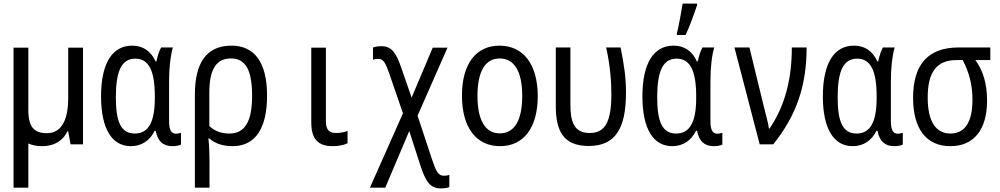

<svg xmlns="http://www.w3.org/2000/svg" viewBox="-20 -800 5540 1064"><path d="M213 10C276 10 327 -16 353 -72H358L371 0H440V-536H358V-257C358 -132 319 -62 240 -62C171 -62 137 -94 137 -190V-536H55V240H137V-5C158 5 184 10 213 10Z M705 10C764 10 810 -20 837 -75H843C854 -16 885 10 936 10C956 10 975 6 983 1V-64C974 -61 963 -59 955 -59C929 -59 917 -80 917 -129V-349C917 -427 925 -494 938 -537H873C862 -518 852 -487 847 -460H842C815 -518 772 -547 712 -547C604 -547 540 -452 540 -266C540 -85 601 10 705 10ZM727 -60C648 -60 622 -129 622 -261C622 -407 654 -475 730 -475C805 -475 838 -407 838 -267V-256C838 -126 804 -60 727 -60Z M1060 -276V240H1141V98C1141 59 1140 13 1135 -33H1140C1170 -6 1212 10 1269 10C1400 10 1460 -96 1460 -270C1460 -456 1389 -547 1263 -547C1122 -547 1060 -449 1060 -276ZM1251 -60C1206 -60 1168 -74 1140 -102V-286C1140 -416 1178 -476 1260 -476C1342 -476 1377 -410 1377 -270C1377 -129 1339 -60 1251 -60Z M1824 10C1855 10 1886 4 1906 -6V-75C1896 -69 1867 -63 1844 -63C1803 -63 1786 -81 1786 -129V-536H1705V-121C1705 -31 1741 10 1824 10Z M2422 244C2442 244 2457 242 2470 237V169C2461 172 2451 174 2440 174C2409 174 2397 151 2374 83L2294 -159L2460 -536H2378L2261 -259L2205 -421C2175 -509 2150 -544 2093 -544C2075 -544 2059 -541 2047 -537V-469C2055 -472 2066 -474 2078 -474C2105 -474 2118 -447 2136 -396L2213 -172L2030 240H2115L2248 -74L2309 115C2339 208 2365 244 2422 244Z M2751 10C2881 10 2960 -91 2960 -267C2960 -446 2878 -547 2748 -547C2618 -547 2540 -446 2540 -270C2540 -91 2621 10 2751 10ZM2750 -61C2670 -61 2626 -132 2626 -269C2626 -406 2670 -476 2749 -476C2829 -476 2874 -406 2874 -268C2874 -132 2830 -61 2750 -61Z M3242 9C3389 9 3449 -86 3449 -286C3449 -366 3440 -435 3419 -537H3339C3361 -440 3368 -350 3368 -278C3368 -128 3335 -63 3248 -63C3159 -63 3141 -128 3141 -222V-537H3060V-212C3060 -75 3102 9 3242 9Z M3731 -614V-606H3779C3803 -655 3827 -724 3843 -772V-780H3763C3759 -751 3739 -644 3731 -614ZM3705 10C3764 10 3810 -20 3837 -75H3843C3854 -16 3885 10 3936 10C3956 10 3975 6 3983 1V-64C3974 -61 3963 -59 3955 -59C3929 -59 3917 -80 3917 -129V-349C3917 -427 3925 -494 3938 -537H3873C3862 -518 3852 -487 3847 -460H3842C3815 -518 3772 -547 3712 -547C3604 -547 3540 -452 3540 -266C3540 -85 3601 10 3705 10ZM3727 -60C3648 -60 3622 -129 3622 -261C3622 -407 3654 -475 3730 -475C3805 -475 3838 -407 3838 -267V-256C3838 -126 3804 -60 3727 -60Z M4190 0H4265C4395 -162 4450 -327 4450 -537H4368C4368 -361 4330 -214 4245 -88H4241C4238 -117 4225 -159 4213 -209L4133 -537H4050Z M4705 10C4764 10 4810 -20 4837 -75H4843C4854 -16 4885 10 4936 10C4956 10 4975 6 4983 1V-64C4974 -61 4963 -59 4955 -59C4929 -59 4917 -80 4917 -129V-349C4917 -427 4925 -494 4938 -537H4873C4862 -518 4852 -487 4847 -460H4842C4815 -518 4772 -547 4712 -547C4604 -547 4540 -452 4540 -266C4540 -85 4601 10 4705 10ZM4727 -60C4648 -60 4622 -129 4622 -261C4622 -407 4654 -475 4730 -475C4805 -475 4838 -407 4838 -267V-256C4838 -126 4804 -60 4727 -60Z M5247 10C5375 10 5450 -79 5450 -243C5450 -333 5429 -408 5385 -467H5468V-537H5293C5124 -537 5040 -444 5040 -258C5040 -85 5114 10 5247 10ZM5247 -60C5168 -60 5121 -124 5121 -259C5121 -401 5171 -467 5280 -467H5315C5351 -398 5369 -330 5369 -247C5369 -126 5329 -60 5247 -60Z"/></svg>

Font: Noto Sans Mono ExtraCondensed
Style: Regular
Weight: 400
Width: 2
Designer: Monotype Design Team
Foundry: Monotype Imaging Inc.
Version: Version 2.014